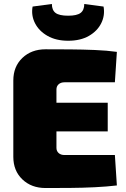

<svg xmlns="http://www.w3.org/2000/svg" viewBox="-20 -942 636 966"><path d="M209 -694Q269 -694 332.5 -693.5Q396 -693 457 -690.5Q518 -688 568 -681L558 -528H305Q286 -528 275 -518Q264 -508 264 -492V-198Q264 -182 275 -172Q286 -162 305 -162H558L568 -9Q518 -3 457 0Q396 3 332.5 3.5Q269 4 209 4Q138 4 92.5 -39.5Q47 -83 47 -153V-537Q47 -607 92.5 -650.5Q138 -694 209 -694ZM65 -425H522V-281H65ZM404 -922 501 -909Q509 -865 489.5 -825.5Q470 -786 427.5 -761.5Q385 -737 323 -737Q262 -737 219 -761.5Q176 -786 156 -825.5Q136 -865 144 -909L241 -922Q241 -891 259.5 -877Q278 -863 323 -863Q367 -863 385.5 -877Q404 -891 404 -922Z"/></svg>

Font: Exo 2 Black
Style: Regular
Weight: 900
Designer: Natanael Gama
Foundry: Natanael Gama
Version: Version 2.010